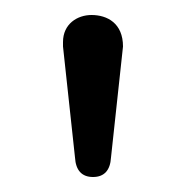

<svg xmlns="http://www.w3.org/2000/svg" viewBox="-20 -724 248 256"><path d="M144 -662C144 -693 123 -704 102 -704C83 -704 64 -692 64 -668C64 -666 64 -664 64 -662L80 -514C81 -497 89 -488 104 -488C119 -488 127 -497 128 -514Z"/></svg>

Font: Dongle Light
Style: Regular
Weight: 300
Designer: Yanghee Ryu
Foundry: Yanghee Ryu
Version: Version 2.000